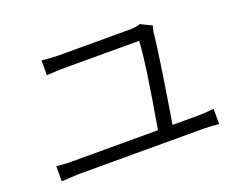

<svg xmlns="http://www.w3.org/2000/svg" viewBox="-100 -848 1199 966"><g transform="rotate(-20 500.0 -365.5)"><path d="M702.1 -136.7H842.8Q860.4 -136.7 923.8 -141.6V-60.5Q879.9 -65.4 842.8 -65.4H167Q156.2 -65.4 81.1 -60.5V-141.6Q117.2 -136.7 167 -136.7H624Q685.5 -490.2 688.5 -591.8H286.1Q255.9 -591.8 193.4 -587.9V-667Q253.9 -661.1 285.2 -661.1H663.1Q700.2 -661.1 719.7 -669.9L780.3 -640.6Q774.4 -627.9 772.5 -611.3Q758.8 -481.4 702.1 -136.7Z"/></g></svg>

Font: Gen Shin Gothic Monospace Normal
Style: Regular
Weight: 350
Designer: [Source Han Sans]
Ryoko NISHIZUKA  (kana & ideographs); Paul D. Hunt (Latin, Greek & Cyrillic); Wenlong ZHANG  (bopomofo
Version: Version 1.002.20150607